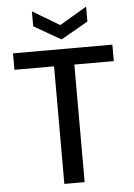

<svg xmlns="http://www.w3.org/2000/svg" viewBox="-60 -954 695 999"><g transform="rotate(-5 287.5 -454.5)"><path d="M235 0V-614H28V-700H547V-614H341V0ZM286 -750 145 -831V-909L286 -825L428 -909V-831Z"/></g></svg>

Font: DeepMind Sans Medium
Style: Regular
Weight: 500
Designer: Jonny Pinhorn / Modifications: Colophon Foundry
Foundry: Colophon Foundry
Version: Version 1.002; ttfautohint (v1.8.2)